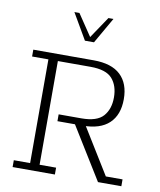

<svg xmlns="http://www.w3.org/2000/svg" viewBox="-88 -869 783 939"><g transform="rotate(10 303.5 -399.5)"><path d="M39 0V-34H120V-549H39V-583H339Q428 -583 472.5 -541Q517 -499 517 -421Q517 -343 472.5 -301Q428 -259 341 -259H326L348 -274L496 -34H579V0H463L303 -259H216V-293H329Q406 -293 437 -328Q468 -363 468 -421Q468 -479 437.5 -514Q407 -549 329 -549H167V-34H249V0ZM280 -670 205 -799H230L302 -692L374 -799H399L325 -670Z"/></g></svg>

Font: Rokkitt ExtraLight
Style: Regular
Weight: 250
Version: Version 3.103